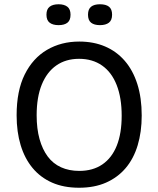

<svg xmlns="http://www.w3.org/2000/svg" viewBox="-20 -868 743 901"><path d="M351 13Q279 13 224.5 -11Q170 -35 133 -79.5Q96 -124 77 -186.5Q58 -249 58 -327Q58 -442 96 -518.5Q134 -595 200.5 -634Q267 -673 352 -673Q419 -673 473 -650Q527 -627 565.5 -582.5Q604 -538 624.5 -473.5Q645 -409 645 -326Q645 -249 626 -186Q607 -123 569.5 -79Q532 -35 477.5 -11Q423 13 351 13ZM352 -66Q416 -66 460.5 -96.5Q505 -127 528 -184.5Q551 -242 551 -325Q551 -409 527.5 -469Q504 -529 459 -560.5Q414 -592 351 -592Q289 -592 244.5 -561Q200 -530 176 -471Q152 -412 152 -327Q152 -264 165.5 -215.5Q179 -167 204 -133.5Q229 -100 266.5 -83Q304 -66 352 -66ZM449 -750Q422 -750 407.5 -761.5Q393 -773 393 -799Q393 -825 407.5 -836.5Q422 -848 449 -848Q477 -848 491.5 -836.5Q506 -825 506 -799Q506 -773 491 -761.5Q476 -750 449 -750ZM255 -750Q228 -750 213 -761.5Q198 -773 198 -799Q198 -825 213 -836.5Q228 -848 255 -848Q281 -848 296 -836.5Q311 -825 311 -799Q311 -773 296.5 -761.5Q282 -750 255 -750Z"/></svg>

Font: Bricolage Grotesque 28pt
Style: Regular
Weight: 400
Version: Version 1.001;gftools[0.9.33.dev8+g029e19f]